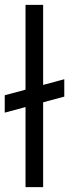

<svg xmlns="http://www.w3.org/2000/svg" viewBox="-34 -770 285 790"><path d="M-14.5 -306.5V-378L230.5 -444V-372.5ZM71 0V-750H143.5V0Z"/></svg>

Font: Mohave Light
Style: Regular
Weight: 400
Version: Version 2.003